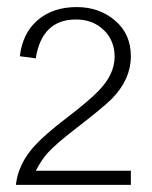

<svg xmlns="http://www.w3.org/2000/svg" viewBox="-20 -623 430 543"><path d="M350.1 -100.1H24.9Q31.7 -160.2 78.1 -210.9Q106 -241.7 169.4 -290.3Q232.9 -338.9 258.8 -366.2Q303.7 -412.1 304.2 -461.9Q304.2 -508.8 273.2 -538.3Q242.2 -567.9 194.8 -567.9Q98.6 -567.9 81.1 -458L36.1 -463.9Q43.9 -529.8 86.9 -566.4Q129.9 -603 196.8 -603Q260.7 -603 305.4 -564.9Q350.1 -526.9 350.1 -463.9Q350.1 -398.9 296.9 -344.2Q271 -318.4 189.9 -255.9Q139.2 -216.8 115.2 -190.9Q98.1 -171.9 81.1 -140.1H350.1Z"/></svg>

Font: Kikakui Sans Pro
Style: Regular
Weight: 400
Version: 0.2